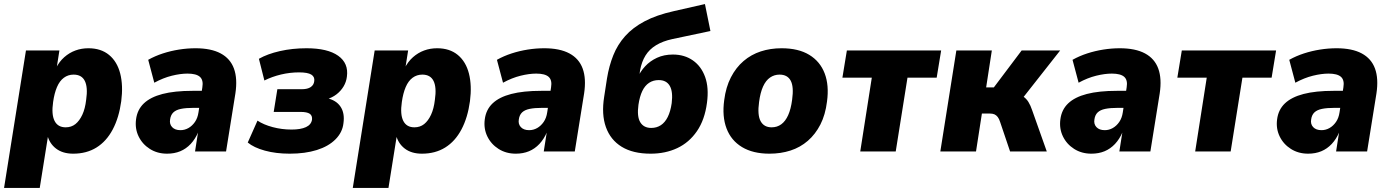

<svg xmlns="http://www.w3.org/2000/svg" viewBox="-28 -747 6863 947"><path d="M-8 180 100 -498H265L251 -409H247Q264 -443 289 -465Q314 -487 344 -498Q374 -509 408 -509Q470 -509 510 -476Q550 -443 565 -384Q580 -325 570 -248Q559 -167 528 -108.5Q497 -50 448 -19.5Q399 11 333 11Q281 11 248 -14.5Q215 -40 205 -83H210L168 180ZM296 -119Q324 -119 344 -135Q364 -151 378 -181Q392 -211 397 -255Q406 -316 390.5 -347.5Q375 -379 335 -379Q308 -379 287 -363.5Q266 -348 253 -317.5Q240 -287 234 -244Q225 -183 241 -151Q257 -119 296 -119Z M796 11Q748 11 711 -12.5Q674 -36 655.5 -74.5Q637 -113 643 -158Q649 -206 681.5 -237Q714 -268 773.5 -283.5Q833 -299 922 -299H985L972 -215H926Q889 -215 864.5 -210Q840 -205 827 -192.5Q814 -180 811 -158Q807 -135 821 -120Q835 -105 862 -105Q883 -105 901.5 -115.5Q920 -126 933.5 -145.5Q947 -165 951 -193L970 -316Q976 -352 958 -368Q940 -384 897 -384Q862 -384 819.5 -373.5Q777 -363 733 -339L703 -452Q737 -471 775.5 -483.5Q814 -496 855 -502.5Q896 -509 936 -509Q1013 -509 1060.5 -483.5Q1108 -458 1126 -408.5Q1144 -359 1133 -286L1087 0H934L949 -96H950Q935 -61 912.5 -37Q890 -13 861 -1Q832 11 796 11Z M1401 11Q1333 11 1278.5 -4Q1224 -19 1194 -44L1242 -152Q1272 -132 1317 -120Q1362 -108 1410 -108Q1455 -108 1481 -120Q1507 -132 1511 -157Q1513 -177 1499.5 -186Q1486 -195 1454 -195H1322L1340 -307H1461Q1489 -307 1504.5 -317.5Q1520 -328 1522 -347Q1525 -368 1507.5 -379Q1490 -390 1447 -390Q1402 -390 1358 -379.5Q1314 -369 1276 -350L1249 -457Q1291 -481 1352.5 -495Q1414 -509 1484 -509Q1588 -509 1640 -472Q1692 -435 1683 -369Q1680 -343 1666.5 -320.5Q1653 -298 1631.5 -281.5Q1610 -265 1582 -257L1584 -263Q1630 -253 1651.5 -221Q1673 -189 1666 -139Q1661 -94 1626.5 -59.5Q1592 -25 1534.5 -7Q1477 11 1401 11Z M1712 180 1820 -498H1985L1971 -409H1967Q1984 -443 2009 -465Q2034 -487 2064 -498Q2094 -509 2128 -509Q2190 -509 2230 -476Q2270 -443 2285 -384Q2300 -325 2290 -248Q2279 -167 2248 -108.5Q2217 -50 2168 -19.5Q2119 11 2053 11Q2001 11 1968 -14.5Q1935 -40 1925 -83H1930L1888 180ZM2016 -119Q2044 -119 2064 -135Q2084 -151 2098 -181Q2112 -211 2117 -255Q2126 -316 2110.5 -347.5Q2095 -379 2055 -379Q2028 -379 2007 -363.5Q1986 -348 1973 -317.5Q1960 -287 1954 -244Q1945 -183 1961 -151Q1977 -119 2016 -119Z M2516 11Q2468 11 2431 -12.5Q2394 -36 2375.5 -74.5Q2357 -113 2363 -158Q2369 -206 2401.5 -237Q2434 -268 2493.5 -283.5Q2553 -299 2642 -299H2705L2692 -215H2646Q2609 -215 2584.5 -210Q2560 -205 2547 -192.5Q2534 -180 2531 -158Q2527 -135 2541 -120Q2555 -105 2582 -105Q2603 -105 2621.5 -115.5Q2640 -126 2653.5 -145.5Q2667 -165 2671 -193L2690 -316Q2696 -352 2678 -368Q2660 -384 2617 -384Q2582 -384 2539.5 -373.5Q2497 -363 2453 -339L2423 -452Q2457 -471 2495.5 -483.5Q2534 -496 2575 -502.5Q2616 -509 2656 -509Q2733 -509 2780.5 -483.5Q2828 -458 2846 -408.5Q2864 -359 2853 -286L2807 0H2654L2669 -96H2670Q2655 -61 2632.5 -37Q2610 -13 2581 -1Q2552 11 2516 11Z M3181 11Q3094 11 3038.5 -23Q2983 -57 2960.5 -120Q2938 -183 2952 -270L2966 -361Q2976 -422 2997 -474.5Q3018 -527 3055.5 -569Q3093 -611 3151.5 -642Q3210 -673 3295 -692L3449 -727L3476 -594L3287 -554Q3241 -544 3208 -524Q3175 -504 3156 -473.5Q3137 -443 3129 -400L3124 -362H3116Q3130 -394 3154 -420Q3178 -446 3212.5 -462Q3247 -478 3291 -478Q3348 -478 3389.5 -449Q3431 -420 3450 -367Q3469 -314 3459 -240Q3448 -156 3409.5 -100Q3371 -44 3312.5 -16.5Q3254 11 3181 11ZM3184 -116Q3211 -116 3231.5 -129.5Q3252 -143 3265.5 -170Q3279 -197 3285 -238Q3292 -295 3275.5 -323.5Q3259 -352 3221 -352Q3194 -352 3173.5 -338.5Q3153 -325 3140 -298Q3127 -271 3121 -230Q3113 -172 3130 -144Q3147 -116 3184 -116Z M3767 11Q3686 11 3632 -21.5Q3578 -54 3555.5 -113.5Q3533 -173 3544 -253Q3552 -317 3577 -365.5Q3602 -414 3639.5 -446Q3677 -478 3724.5 -493.5Q3772 -509 3827 -509Q3910 -509 3963.5 -476.5Q4017 -444 4039.5 -385Q4062 -326 4051 -246Q4043 -181 4018.5 -133Q3994 -85 3956.5 -52.5Q3919 -20 3871 -4.5Q3823 11 3767 11ZM3778 -119Q3805 -119 3825.5 -134Q3846 -149 3859.5 -179Q3873 -209 3879 -255Q3888 -319 3872 -349Q3856 -379 3817 -379Q3791 -379 3770 -364.5Q3749 -350 3735.5 -320Q3722 -290 3716 -244Q3707 -180 3723.5 -149.5Q3740 -119 3778 -119Z M4215 0 4272 -364H4127L4149 -498H4614L4592 -364H4448L4390 0Z M4610 0 4689 -498H4864L4836 -316H4874L5011 -498H5201L4998 -240L4977 -286Q5002 -282 5018 -271.5Q5034 -261 5044.5 -244Q5055 -227 5063 -203L5135 0H4954L4905 -145Q4900 -161 4893 -170Q4886 -179 4877 -183Q4868 -187 4854 -187H4815L4786 0Z M5355 11Q5307 11 5270 -12.5Q5233 -36 5214.5 -74.5Q5196 -113 5202 -158Q5208 -206 5240.5 -237Q5273 -268 5332.5 -283.5Q5392 -299 5481 -299H5544L5531 -215H5485Q5448 -215 5423.5 -210Q5399 -205 5386 -192.5Q5373 -180 5370 -158Q5366 -135 5380 -120Q5394 -105 5421 -105Q5442 -105 5460.5 -115.5Q5479 -126 5492.5 -145.5Q5506 -165 5510 -193L5529 -316Q5535 -352 5517 -368Q5499 -384 5456 -384Q5421 -384 5378.5 -373.5Q5336 -363 5292 -339L5262 -452Q5296 -471 5334.5 -483.5Q5373 -496 5414 -502.5Q5455 -509 5495 -509Q5572 -509 5619.5 -483.5Q5667 -458 5685 -408.5Q5703 -359 5692 -286L5646 0H5493L5508 -96H5509Q5494 -61 5471.5 -37Q5449 -13 5420 -1Q5391 11 5355 11Z M5867 0 5924 -364H5779L5801 -498H6266L6244 -364H6100L6042 0Z M6424 11Q6376 11 6339 -12.5Q6302 -36 6283.5 -74.5Q6265 -113 6271 -158Q6277 -206 6309.5 -237Q6342 -268 6401.5 -283.5Q6461 -299 6550 -299H6613L6600 -215H6554Q6517 -215 6492.5 -210Q6468 -205 6455 -192.5Q6442 -180 6439 -158Q6435 -135 6449 -120Q6463 -105 6490 -105Q6511 -105 6529.5 -115.5Q6548 -126 6561.5 -145.5Q6575 -165 6579 -193L6598 -316Q6604 -352 6586 -368Q6568 -384 6525 -384Q6490 -384 6447.5 -373.5Q6405 -363 6361 -339L6331 -452Q6365 -471 6403.5 -483.5Q6442 -496 6483 -502.5Q6524 -509 6564 -509Q6641 -509 6688.5 -483.5Q6736 -458 6754 -408.5Q6772 -359 6761 -286L6715 0H6562L6577 -96H6578Q6563 -61 6540.5 -37Q6518 -13 6489 -1Q6460 11 6424 11Z"/></svg>

Font: Nunito Sans 10pt SemiCondensed Black
Style: Italic
Weight: 900
Width: 4
Italic angle: -9°
Designer: Vernon Adams
Foundry: Vernon Adams
Version: Version 3.101;gftools[0.9.27]